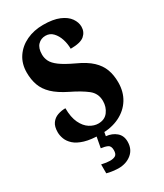

<svg xmlns="http://www.w3.org/2000/svg" viewBox="-234 -813 972 1140"><g transform="rotate(-30 252.0 -243.0)"><path d="M237 10Q170 10 127 -3Q84 -16 61 -37Q38 -58 29 -82Q20 -106 20 -128Q20 -167 36 -189Q52 -211 77.5 -220Q103 -229 131 -229Q131 -167 150 -127.5Q169 -88 198 -70Q227 -52 256 -52Q300 -52 323 -83Q346 -114 346 -155Q346 -207 306.5 -238Q267 -269 199 -302Q136 -333 101 -366.5Q66 -400 52 -439.5Q38 -479 38 -526Q38 -587 68 -631.5Q98 -676 149 -700Q200 -724 263 -724Q331 -724 373.5 -706Q416 -688 436 -659.5Q456 -631 456 -601Q456 -565 429.5 -542Q403 -519 335 -519Q335 -553 324.5 -585.5Q314 -618 293.5 -639.5Q273 -661 243 -661Q212 -661 191 -639.5Q170 -618 170 -574Q170 -550 181 -527.5Q192 -505 223.5 -481.5Q255 -458 317 -429Q381 -400 416 -367Q451 -334 465.5 -294.5Q480 -255 480 -206Q480 -141 450 -92.5Q420 -44 365.5 -17Q311 10 237 10ZM226 238Q214 238 189 235Q164 232 148 227V166Q182 174 205 174Q229 174 242.5 165.5Q256 157 256 130Q256 101 238 93Q220 85 194 82L211 -9H264L256 35Q297 39 324.5 62.5Q352 86 352 127Q352 179 316 208.5Q280 238 226 238Z"/></g></svg>

Font: Noto Serif Sinhala ExtraCondensed Black
Style: Regular
Weight: 900
Width: 2
Designer: Jelle Bosma - Monotype Design Team
Foundry: Monotype Imaging Inc.
Version: Version 2.007; ttfautohint (v1.8.4.7-5d5b)